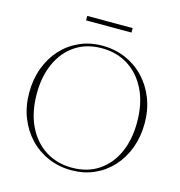

<svg xmlns="http://www.w3.org/2000/svg" viewBox="-125 -978 1031 1099"><g transform="rotate(15 391.0 -428.5)"><path d="M385 -725Q459.5 -725 523 -697.8Q586.5 -670.5 633.5 -621Q680.5 -571.5 706.8 -504.5Q733 -437.5 733 -358Q733 -278 708 -210.8Q683 -143.5 637.8 -94Q592.5 -44.5 531.2 -17.2Q470 10 397 10Q322.5 10 259 -17.2Q195.5 -44.5 148.5 -94Q101.5 -143.5 75.2 -210.5Q49 -277.5 49 -357Q49 -437 74 -504.2Q99 -571.5 144.2 -621Q189.5 -670.5 251 -697.8Q312.5 -725 385 -725ZM395 -5Q488 -5 554 -49.8Q620 -94.5 654.8 -172.5Q689.5 -250.5 689.5 -351.5Q689.5 -463 650.5 -543.2Q611.5 -623.5 543.2 -666.8Q475 -710 387 -710Q294 -710 228.2 -665.2Q162.5 -620.5 127.5 -542.5Q92.5 -464.5 92.5 -363.5Q92.5 -252 131.5 -171.8Q170.5 -91.5 238.8 -48.2Q307 -5 395 -5ZM256.5 -840.5V-867H525.5V-840.5Z"/></g></svg>

Font: Newsreader Display ExtraLight
Style: Regular
Weight: 275
Designer: Hugues Gentile
Foundry: Production Type
Version: Version 1.001